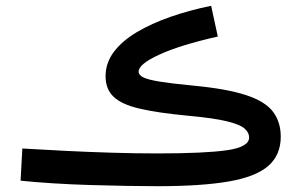

<svg xmlns="http://www.w3.org/2000/svg" viewBox="-20 -627 1034 662"><path d="M523 15Q481 15 420 14Q359 13 292 11Q225 9 162 5Q99 1 51 -4L57 -115Q124 -111 203 -107Q282 -103 364.5 -100.5Q447 -98 523 -98Q686 -98 762.5 -109Q839 -120 839 -153Q839 -170 823 -184Q807 -198 761.5 -209Q716 -220 628 -228Q523 -238 461 -252.5Q399 -267 371.5 -293.5Q344 -320 344 -364Q344 -410 372.5 -448Q401 -486 451.5 -516Q502 -546 568 -569Q634 -592 708 -607L731 -501Q602 -472 530 -439Q458 -406 458 -380Q458 -368 474.5 -360Q491 -352 531.5 -345.5Q572 -339 644 -332Q762 -321 828.5 -299Q895 -277 921.5 -241.5Q948 -206 948 -156Q948 -92 904.5 -54.5Q861 -17 767 -1Q673 15 523 15Z"/></svg>

Font: Noto Sans Arabic UI SmCn SmBd
Style: Regular
Weight: 600
Width: 4
Designer: Monotype Design Team, Nadine Chahine and Nizar Qandah
Foundry: Monotype Imaging Inc.
Version: Version 2.010; ttfautohint (v1.8.4.7-5d5b)